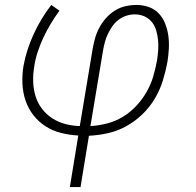

<svg xmlns="http://www.w3.org/2000/svg" viewBox="-20 -540 790 775"><path d="M262 215 296 7Q260 5 226 -3.5Q192 -12 163.5 -30.5Q135 -49 114.5 -75.5Q94 -102 83 -134.5Q72 -167 70.5 -203Q69 -239 75 -275Q81 -308 91.5 -340Q102 -372 116 -402.5Q130 -433 148 -463Q166 -493 187 -520L220 -497Q201 -471 184.5 -443.5Q168 -416 155 -388Q142 -360 132 -330Q122 -300 118 -270Q113 -240 114 -209.5Q115 -179 123.5 -151.5Q132 -124 149.5 -101Q167 -78 191 -62.5Q215 -47 243.5 -39.5Q272 -32 302 -31L354 -343Q358 -365 364 -386.5Q370 -408 381 -428.5Q392 -449 408 -467Q424 -485 444 -497.5Q464 -510 486.5 -515Q509 -520 531 -520Q557 -520 581 -511.5Q605 -503 621.5 -485Q638 -467 647 -444Q656 -421 659.5 -395.5Q663 -370 661.5 -343.5Q660 -317 656 -291Q649 -253 637.5 -215.5Q626 -178 605.5 -143Q585 -108 555 -79Q525 -50 489.5 -30.5Q454 -11 416 -2.5Q378 6 339 8L305 215ZM345 -31Q378 -33 411.5 -41.5Q445 -50 475 -68Q505 -86 529.5 -112Q554 -138 571.5 -168.5Q589 -199 598.5 -231.5Q608 -264 614 -297Q617 -317 618.5 -337.5Q620 -358 618 -378Q616 -398 610.5 -417Q605 -436 593 -451Q581 -466 563 -474Q545 -482 524 -482Q507 -482 490 -476.5Q473 -471 458.5 -460Q444 -449 433.5 -434Q423 -419 415.5 -403Q408 -387 403.5 -370.5Q399 -354 396 -337Z"/></svg>

Font: Iosevka Etoile XLtObl
Style: Regular
Weight: 200
Italic angle: -9°
Designer: Belleve Invis
Foundry: Belleve Invis
Version: Version 15.5.2; ttfautohint (v1.8.4)